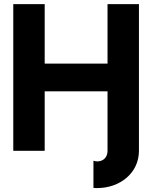

<svg xmlns="http://www.w3.org/2000/svg" viewBox="-20 -743 750 946"><path d="M664.6 0V-722.7H509.8V-429.7H200.2V-722.7H45.4V0H200.2V-293H509.8V0C509.8 30.8 490.2 52.2 459.5 52.2C452.6 52.2 446.3 51.3 440.4 48.8V182.6C446.8 183.6 453.1 183.6 459.5 183.6C569.8 183.6 664.6 110.4 664.6 0Z"/></svg>

Font: Giphurs ExtraBold
Style: Regular
Weight: 800
Version: Version 1.000